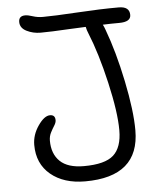

<svg xmlns="http://www.w3.org/2000/svg" viewBox="-52 -770 688 816"><g transform="rotate(-5 292.0 -361.5)"><path d="M278.8 1Q187.5 1 131.8 -45.4Q76.2 -91.8 76.2 -171.9Q76.2 -214.8 102.8 -253.4Q129.4 -292 153.8 -292Q175.8 -292 175.8 -269Q175.8 -258.8 168 -246.6Q160.2 -234.4 152.1 -218.8Q144 -203.1 144 -184.1Q144 -127.9 177.2 -95.9Q210.4 -64 278.8 -64Q369.1 -64 405.5 -96.9Q441.9 -129.9 441.9 -203.1Q441.9 -279.8 412.6 -407.5Q383.3 -535.2 346.2 -626Q341.3 -636.7 337.9 -652.8Q310.5 -651.9 268.8 -649.7Q227.1 -647.5 197 -646.2Q167 -645 145 -645Q112.8 -645 85.4 -658.7Q58.1 -672.4 58.1 -698.2Q58.1 -724.1 85.9 -724.1Q97.7 -724.1 117.7 -717.5Q137.7 -710.9 160.2 -710.9Q207.5 -710.9 307.1 -717Q406.7 -723.1 484.9 -723.1Q530.8 -723.1 530.8 -687Q530.8 -657.2 481 -657.2Q445.8 -657.2 411.1 -655.8Q416 -647 420.9 -632.8Q457 -536.1 483.4 -408.2Q509.8 -280.3 509.8 -196.8Q509.8 1 278.8 1Z"/></g></svg>

Font: Shantell Sans Bouncy
Style: Regular
Weight: 300
Designer: Stephen Nixon, Anya Danilova, Shantell Martin
Foundry: Arrow Type
Version: Version 1.006;[9816181b4]